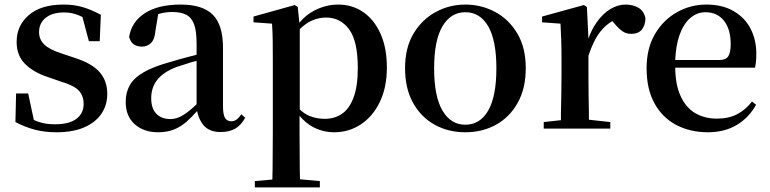

<svg xmlns="http://www.w3.org/2000/svg" viewBox="-20 -566 3389 845"><path d="M229 16.1Q175.8 16.1 132.8 4.6Q89.8 -6.8 47.9 -28.8L50.8 -154.8H104L128.9 -38.1Q139.2 -33.2 149.9 -29.8Q180.2 -19 222.2 -19Q284.2 -19 316.2 -43Q348.1 -66.9 348.1 -108.9Q348.1 -144 327.1 -167Q306.2 -189.9 245.1 -208L189.9 -227.1Q127 -248 90.1 -284.9Q53.2 -321.8 53.2 -381.8Q53.2 -453.1 106.7 -499.5Q160.2 -545.9 259.8 -545.9Q307.1 -545.9 345 -534.4Q382.8 -522.9 423.8 -501L418.9 -384.8H371.1L342.8 -491.2Q331.1 -497.1 319.8 -501Q293.9 -511.2 262.2 -511.2Q210 -511.2 180.9 -487.5Q151.9 -463.9 151.9 -424.8Q151.9 -393.1 174.3 -370.6Q196.8 -348.1 252.9 -330.1L307.1 -312Q384.8 -287.1 418.5 -248.5Q452.1 -210 452.1 -152.8Q452.1 -103 426 -64.9Q399.9 -26.9 350.3 -5.4Q300.8 16.1 229 16.1Z M675.3 16.1Q613.3 16.1 573.2 -19Q533.2 -54.2 533.2 -117.2Q533.2 -159.2 551.3 -191.2Q569.3 -223.1 612.3 -248Q655.3 -272.9 728.5 -293Q768.1 -305.2 817.4 -317.9Q831.5 -320.8 845.2 -325.2V-375Q845.2 -429.2 834.2 -459Q823.2 -488.8 799.8 -501Q776.4 -513.2 737.3 -513.2Q710.4 -513.2 683.1 -505.9Q679.2 -504.9 676.3 -503.9L664.1 -431.2Q661.1 -393.1 644.8 -377Q628.4 -360.8 604.5 -360.8Q559.1 -360.8 548.3 -403.8Q559.1 -470.2 617.7 -508.1Q676.3 -545.9 775.4 -545.9Q872.1 -545.9 916.7 -501Q961.4 -456.1 961.4 -356V-99.1Q961.4 -60.1 970.9 -46.1Q980.5 -32.2 997.1 -32.2Q1009.3 -32.2 1019.3 -38.6Q1029.3 -44.9 1042.5 -63L1059.1 -47.9Q1041.5 -15.1 1015.4 0Q989.3 15.1 950.2 15.1Q901.4 15.1 875.5 -15.1Q855.5 -39.1 847.2 -77.1Q822.3 -48.8 799.3 -28.8Q773.4 -6.8 743.9 4.6Q714.4 16.1 675.3 16.1ZM845.2 -297.9Q835.4 -295.9 825.2 -293Q785.2 -280.8 756.3 -271Q699.2 -249 672.4 -215.1Q645.5 -181.2 645.5 -133.8Q645.5 -87.9 668.5 -64.9Q691.4 -42 730.5 -42Q748.5 -42 767.8 -50Q787.1 -58.1 812.5 -78.1Q827.1 -89.8 845.2 -106.9Z M1101.6 258.8V231L1178.7 224.1Q1178.7 201.2 1179.7 176.8Q1179.7 134.8 1180.2 94Q1180.7 53.2 1180.7 18.1V-301.8Q1180.7 -352.1 1180.2 -388.4Q1179.7 -424.8 1177.2 -461.9L1095.7 -467.8V-493.2L1277.3 -543.9L1290.5 -535.2L1297.4 -465.8Q1326.7 -501 1362.3 -519Q1413.6 -545.9 1468.3 -545.9Q1530.3 -545.9 1578.4 -512.9Q1626.5 -480 1654.5 -418Q1682.6 -356 1682.6 -269Q1682.6 -181.2 1651.6 -117.2Q1620.6 -53.2 1568.1 -18.6Q1515.6 16.1 1450.7 16.1Q1403.3 16.1 1359.4 -5.9Q1326.7 -22.9 1298.3 -56.2V17.1Q1298.3 51.8 1298.8 93.3Q1299.3 134.8 1299.3 176.8Q1300.3 200.2 1300.3 223.1L1387.7 231V258.8ZM1299.3 -84Q1322.3 -63 1343.3 -55.2Q1373.5 -43 1409.7 -43Q1451.7 -43 1484.1 -64.5Q1516.6 -85.9 1535.6 -135.5Q1554.7 -185.1 1554.7 -267.1Q1554.7 -384.8 1516.6 -436.8Q1478.5 -488.8 1414.6 -488.8Q1381.3 -488.8 1349.6 -474.1Q1326.7 -463.9 1299.3 -438Z M2027.8 16.1Q1952.6 16.1 1892.6 -17.3Q1832.5 -50.8 1797.6 -113.8Q1762.7 -176.8 1762.7 -266.1Q1762.7 -356 1799.8 -418Q1836.9 -480 1897.2 -512.9Q1957.5 -545.9 2027.8 -545.9Q2098.6 -545.9 2159.2 -513.4Q2219.7 -481 2256.8 -418.5Q2293.9 -356 2293.9 -266.1Q2293.9 -176.8 2258.3 -113.3Q2222.7 -49.8 2162.6 -16.8Q2102.5 16.1 2027.8 16.1ZM2027.8 -17.1Q2092.8 -17.1 2128.7 -79.6Q2164.6 -142.1 2164.6 -265.1Q2164.6 -388.2 2128.7 -450.2Q2092.8 -512.2 2027.8 -512.2Q1963.9 -512.2 1927.2 -450.2Q1890.6 -388.2 1890.6 -265.1Q1890.6 -142.1 1927.2 -79.6Q1963.9 -17.1 2027.8 -17.1Z M2373 0V-28.8L2448.7 -37.1Q2448.7 -50.8 2448.7 -66.9Q2449.7 -107.9 2450.4 -153.6Q2451.2 -199.2 2451.2 -232.9V-304.2Q2451.2 -355 2450 -389.9Q2448.7 -424.8 2446.8 -461.9L2365.7 -467.8V-493.2L2549.8 -543.9L2563 -535.2L2569.8 -396Q2584 -437 2606 -467.8Q2632.8 -505.9 2665.8 -525.9Q2698.7 -545.9 2732.9 -545.9Q2765.1 -545.9 2789.6 -532Q2814 -518.1 2820.8 -484.9Q2819.8 -455.1 2804.9 -436Q2790 -417 2757.8 -417Q2734.9 -417 2718 -429.4Q2701.2 -441.9 2682.1 -464.8L2674.8 -473.1Q2644 -455.1 2622.1 -426.8Q2591.8 -388.2 2569.8 -320.8V-232.9Q2569.8 -199.2 2570.3 -153.6Q2570.8 -107.9 2571.8 -66.9Q2571.8 -51.8 2571.8 -39.1L2666 -28.8V0Z M3095.7 16.1Q3017.6 16.1 2956.5 -15.9Q2895.5 -47.9 2860.6 -110.8Q2825.7 -173.8 2825.7 -265.1Q2825.7 -354 2862.8 -416.5Q2899.9 -479 2959.7 -512.5Q3019.5 -545.9 3088.9 -545.9Q3159.7 -545.9 3209.2 -516.8Q3258.8 -487.8 3283.7 -439Q3308.6 -390.1 3308.6 -329.1Q3308.6 -293 3302.7 -268.1H2951.7Q2952.6 -192.9 2974.6 -145Q2998.5 -91.8 3040 -67.9Q3081.5 -43.9 3134.8 -43.9Q3187.5 -43.9 3224.6 -63.5Q3261.7 -83 3289.6 -119.1L3307.6 -105Q3275.9 -47.9 3222.2 -15.9Q3168.5 16.1 3095.7 16.1ZM2951.7 -301.8H3143.6Q3174.8 -301.8 3185.3 -318.4Q3195.8 -335 3195.8 -372.1Q3195.8 -437 3166.3 -474.6Q3136.7 -512.2 3084.5 -512.2Q3047.9 -512.2 3017.8 -486.6Q2987.8 -460.9 2969.7 -409.2Q2954.6 -365.2 2951.7 -301.8Z"/></svg>

Font: Dream Han Serif CN W16
Style: Regular
Weight: 625
Designer: Adobe
Foundry: Pal3love
Version: Version 3.00; Sans 2.004; Serif 2.001